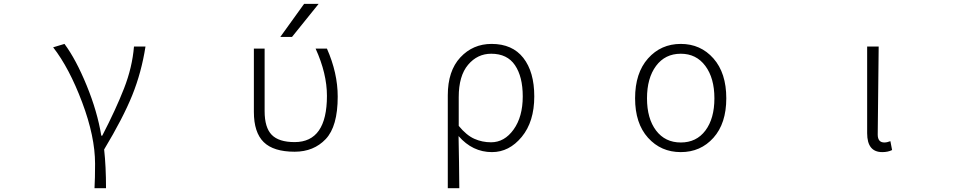

<svg xmlns="http://www.w3.org/2000/svg" viewBox="-20 -774 5040 993"><path d="M528.3 199.2H468.8Q471.7 148.4 471.7 73.2Q471.7 -67.4 404.8 -245.1Q337.9 -422.9 254.9 -529.3L313.5 -546.9Q373 -466.8 428.2 -332Q483.4 -197.3 503.9 -72.3H508.8Q579.1 -208 621.6 -316.9Q664.1 -425.8 672.9 -533.2H732.4Q711.9 -400.4 664.1 -281.7Q616.2 -163.1 518.6 -1Q528.3 86.9 528.3 199.2Z M1552.7 -753.9H1627.9L1490.2 -583H1429.7ZM1726.6 -274.4Q1726.6 -120.1 1664.6 -54.7Q1602.5 10.7 1503.9 10.7Q1394.5 10.7 1343.8 -39.1Q1293 -88.9 1293 -195.3V-522.5H1348.6V-199.2Q1348.6 -114.3 1385.3 -76.7Q1421.9 -39.1 1503.9 -39.1Q1670.9 -39.1 1670.9 -278.3Q1670.9 -393.6 1612.3 -522.5H1670.9Q1726.6 -396.5 1726.6 -274.4Z M2295.9 199.2V-281.2Q2295.9 -407.2 2360.8 -477.1Q2425.8 -546.9 2522.5 -546.9Q2629.9 -546.9 2686.5 -474.6Q2743.2 -402.3 2743.2 -275.4Q2743.2 -144.5 2678.2 -65.9Q2613.3 12.7 2524.4 12.7Q2423.8 12.7 2351.6 -70.3Q2354.5 66.4 2355.5 199.2ZM2519.5 -38.1Q2588.9 -38.1 2636.2 -104Q2683.6 -169.9 2683.6 -275.4Q2683.6 -377 2643.6 -436.5Q2603.5 -496.1 2520.5 -496.1Q2449.2 -496.1 2400.9 -439Q2352.5 -381.8 2352.5 -271.5V-123Q2392.6 -74.2 2433.1 -56.2Q2473.6 -38.1 2519.5 -38.1Z M3264.6 -265.6Q3264.6 -396.5 3331.5 -471.7Q3398.4 -546.9 3501 -546.9Q3603.5 -546.9 3669.9 -471.7Q3736.3 -396.5 3736.3 -265.6Q3736.3 -135.7 3669.9 -61.5Q3603.5 12.7 3501 12.7Q3398.4 12.7 3331.5 -61.5Q3264.6 -135.7 3264.6 -265.6ZM3501 -496.1Q3419.9 -496.1 3373 -433.1Q3326.2 -370.1 3326.2 -265.6Q3326.2 -161.1 3373 -99.1Q3419.9 -37.1 3501 -37.1Q3582 -37.1 3628.4 -99.1Q3674.8 -161.1 3674.8 -265.6Q3674.8 -370.1 3627.9 -433.1Q3581.1 -496.1 3501 -496.1Z M4543 12.7Q4464.8 12.7 4464.8 -85V-533.2H4524.4Q4519.5 -147.5 4519.5 -78.1Q4519.5 -37.1 4553.7 -37.1Q4567.4 -37.1 4585 -43.9L4593.8 2Q4572.3 12.7 4543 12.7Z"/></svg>

Font: Gen Shin Gothic Monospace Light
Style: Regular
Weight: 300
Designer: [Source Han Sans]
Ryoko NISHIZUKA  (kana & ideographs); Paul D. Hunt (Latin, Greek & Cyrillic); Wenlong ZHANG  (bopomofo
Version: Version 1.002.20150607